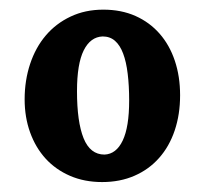

<svg xmlns="http://www.w3.org/2000/svg" viewBox="-20 -736 418 392"><path d="M189.5 -661.6Q164.6 -660.6 150.9 -633.1Q137.2 -605.5 137.2 -549.8Q137.2 -487.3 150.6 -453.9Q164.1 -420.4 193.4 -420.4Q217.3 -421.4 230.5 -449Q243.7 -476.6 243.7 -530.8Q243.7 -561 240.7 -585.4Q237.8 -609.9 231.4 -626.7Q225.1 -643.6 214.8 -652.6Q204.6 -661.6 189.5 -661.6ZM190.9 -716.3Q227.5 -716.3 256.6 -703.4Q285.6 -690.4 305.9 -667.2Q326.2 -644 336.9 -612.1Q347.7 -580.1 347.7 -541.5Q347.7 -502.4 336.7 -469.7Q325.7 -437 304.9 -413.6Q284.2 -390.1 254.6 -377.2Q225.1 -364.3 188.5 -364.3Q152.3 -364.3 123 -377Q93.8 -389.6 73.2 -412.1Q52.7 -434.6 41.5 -465.6Q30.3 -496.6 30.3 -533.2Q30.3 -571.8 41.5 -605.5Q52.7 -639.2 73.5 -663.6Q94.2 -688 124 -702.1Q153.8 -716.3 190.9 -716.3Z"/></svg>

Font: Parastoo FD
Style: Bold-FD
Weight: 700
Foundry: Saber Rastikerdar (saber.rastikerdar@gmail.com)
Version: Version 2.0.1